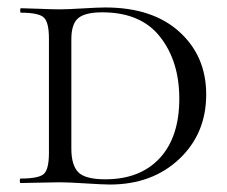

<svg xmlns="http://www.w3.org/2000/svg" viewBox="-20 -490 608 514"><path d="M274 4Q256 4 209.5 1Q163 -2 140 -2Q120 -2 84 -1Q48 0 35 0Q33 0 33 -6Q33 -12 35 -12Q84 -12 97.5 -24.5Q111 -37 111 -81V-387Q111 -430 97.5 -443Q84 -456 36 -456Q34 -456 34 -462Q34 -468 36 -468Q49 -468 84.5 -466.5Q120 -465 140 -465Q160 -465 201.5 -467.5Q243 -470 262 -470Q388 -470 460 -405Q532 -340 532 -237Q532 -132 459.5 -64Q387 4 274 4ZM262 -10Q355 -10 407.5 -66.5Q460 -123 460 -226Q460 -326 408.5 -391.5Q357 -457 254 -457Q208 -457 189.5 -441.5Q171 -426 171 -385V-92Q171 -48 189.5 -29Q208 -10 262 -10Z"/></svg>

Font: Cormorant SC
Style: Regular
Weight: 400
Designer: Christian Thalmann (Catharsis Fonts)
Version: Version 1.000;PS 002.000;hotconv 1.0.88;makeotf.lib2.5.64775